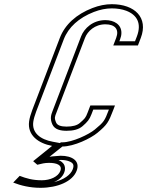

<svg xmlns="http://www.w3.org/2000/svg" viewBox="-20 -693 745 916"><path d="M213.9 84C248.4 84 279.2 93 267.7 123C257.6 149.5 220.6 167 179.7 167C135.2 167 106.2 158.3 73.9 146L43 178C79.1 192.3 122.9 203 173.4 203C255 203 326.2 172.8 345.6 122C363.9 74.3 323.9 50 269.4 50C256.6 50.7 243.7 51.7 230.7 53L216.2 55L277.5 6C333.8 6 413.7 -33.4 445 -59.5C491.6 -98.4 497.9 -109.7 520.2 -168L528.6 -190H411.1L398.1 -156C388.2 -130.1 385 -127.6 361.1 -106.5C347.9 -94.8 326.7 -89 297.5 -89C270 -89 253.5 -95.3 247.9 -108C237.8 -130.9 242.1 -136.9 249 -155L385.4 -512C397.8 -544.4 432.7 -577 482.8 -577C529.6 -577 549.5 -552 534.2 -512L520.4 -476H637.9L651.7 -512C688.6 -608.6 623.4 -673 513.2 -673C483.2 -673 452.3 -666.8 420.5 -654.5C345.2 -625.3 290.1 -576.7 265.4 -512L133.9 -168C126 -147.3 121 -129.3 118.9 -114C109.7 -47.3 163.9 -8.7 228.6 3L138.2 76L158 93C179.5 87.8 192.4 84 213.9 84ZM266.1 -10.5 232.2 -16.7C171.3 -27.7 131.7 -60.1 138.7 -111.3C140.6 -124.5 145.1 -141.2 152.6 -160.9L284.1 -504.9C306.4 -563.1 356.2 -608.1 427.7 -635.9C457.6 -647.4 485.9 -653 513.2 -653C539.8 -653 563 -648.9 581.9 -641.8C633.9 -622.2 656.7 -581.2 633 -519.1L624.1 -496H549.5L552.8 -504.9C556.8 -515.2 559.1 -525.4 559.2 -535.5C559.8 -576.3 524.3 -597 482.8 -597C423.5 -597 381.8 -558.5 366.7 -519.1L230.3 -162.1C223.9 -145.5 217.5 -127.4 229.6 -99.9C240.7 -74.7 269 -69 297.5 -69C328.9 -69 355.5 -74.9 374.3 -91.5C397.4 -111.9 406.4 -121.6 416.8 -148.9L424.9 -170H499.5C478.5 -115.4 476.8 -112 432.2 -74.9C404.5 -51.8 326 -14 277.5 -14H270.4ZM237.8 175.8C259.1 166.7 278.1 151.8 286.4 130.1C290.6 119.1 291.7 107 287.3 96C281.8 82.5 269.7 74.9 258.9 70.7C262.4 70.4 267.5 70.1 269.9 70C285.9 70.1 298.6 72.3 308.6 76.1C328.8 83.7 335.2 93.2 326.9 114.9C316.9 141.2 284.9 164.4 237.8 175.8Z"/></svg>

Font: Din Kursivschrift
Style: BreitGhost
Weight: 400
Version: Version 1.089